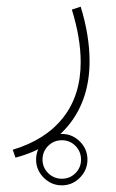

<svg xmlns="http://www.w3.org/2000/svg" viewBox="-20 -220 353 582"><path d="M89.4 263.7Q89.4 231.9 112.5 209Q135.7 186 167.5 186Q199.2 186 222.2 209Q245.1 231.9 245.1 263.7Q245.1 295.4 222.2 318.6Q199.2 341.8 167.5 341.8Q135.7 341.8 112.5 318.6Q89.4 295.4 89.4 263.7ZM108.9 263.7Q108.9 288.1 126.2 304.9Q143.6 321.8 167.5 321.8Q191.9 321.8 208.7 304.9Q225.6 288.1 225.6 263.7Q225.6 239.3 208.7 222.2Q191.9 205.1 167.5 205.1Q143.1 205.1 126 222.2Q108.9 239.3 108.9 263.7ZM26.9 257.8 18.6 233.9Q118.2 204.1 171.4 136.5Q224.6 68.8 224.6 -31.7Q224.6 -104.5 197.8 -190.9L224.6 -199.7Q251.5 -111.8 251.5 -34.7Q251.5 77.1 192.6 153.6Q133.8 230 26.9 257.8Z"/></svg>

Font: Vazirmatn FD NL Thin
Style: Regular
Weight: 100
Designer: Saber Rastikerdar
Foundry: Saber Rastikerdar
Version: Version 33.003